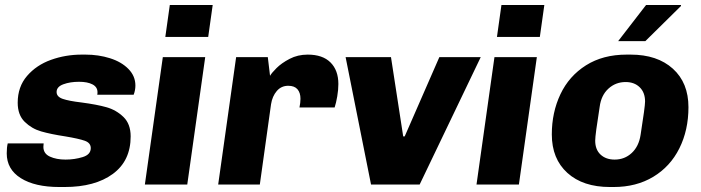

<svg xmlns="http://www.w3.org/2000/svg" viewBox="-20 -740 2813 770"><path d="M523 -397Q523 -378 516 -360H370Q371 -363 371 -370Q371 -391 351 -401.5Q331 -412 297 -412Q261 -412 234 -402Q207 -392 207 -371Q207 -352 231.5 -343.5Q256 -335 307 -329Q368 -321 407 -310Q446 -299 475 -271Q504 -243 504 -193Q504 -95 432.5 -42.5Q361 10 239 10H218Q120 10 63.5 -25.5Q7 -61 7 -125Q7 -149 11 -165H155L154 -151Q154 -124 180 -112Q206 -100 243 -100Q279 -100 311.5 -110Q344 -120 344 -146Q344 -167 320 -175.5Q296 -184 242 -193Q183 -202 145 -213Q107 -224 79 -251.5Q51 -279 51 -328Q51 -392 88.5 -435.5Q126 -479 184.5 -500Q243 -521 308 -521H323Q375 -521 421 -506.5Q467 -492 495 -463.5Q523 -435 523 -397Z M815 -592H643L661 -720H833ZM731 0H561L633 -511H803Z M1337 -403Q1337 -380 1332.5 -353.5Q1328 -327 1322 -309H1181Q1185 -328 1185 -344Q1185 -368 1173 -382Q1161 -396 1136 -396Q1108 -396 1090 -375Q1072 -354 1067 -322L1022 0H855L927 -511H1054L1063 -436Q1069 -447 1089 -467Q1109 -487 1141.5 -504Q1174 -521 1214 -521Q1274 -521 1305.5 -489.5Q1337 -458 1337 -403Z M1597 -193H1603L1742 -511H1908L1663 0H1468L1366 -511H1548Z M2145 -592H1973L1991 -720H2163ZM2061 0H1891L1963 -511H2133Z M2741 -310Q2741 -218 2704.5 -145Q2668 -72 2600 -31Q2532 10 2441 10H2426Q2318 10 2255.5 -46.5Q2193 -103 2193 -201Q2193 -289 2227.5 -362Q2262 -435 2330 -478Q2398 -521 2493 -521H2509Q2616 -521 2678.5 -464.5Q2741 -408 2741 -310ZM2385 -312Q2367 -199 2367 -176Q2367 -140 2388.5 -120Q2410 -100 2445 -100Q2485 -100 2513.5 -126.5Q2542 -153 2549 -199Q2567 -313 2567 -333Q2567 -369 2545.5 -390Q2524 -411 2489 -411Q2449 -411 2420 -384.5Q2391 -358 2385 -312ZM2711 -720V-716L2568 -575H2459L2571 -720Z"/></svg>

Font: Chivo ExtraBold Italic
Style: Regular
Weight: 800
Italic angle: -8.05°
Designer: Hector Gatti
Foundry: Omnibus-Type
Version: Version 1.007